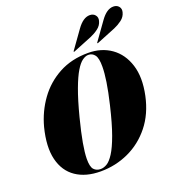

<svg xmlns="http://www.w3.org/2000/svg" viewBox="-163 -1059 1095 1198"><g transform="rotate(-20 384.5 -460.0)"><path d="M477.5 -712Q566 -712 630 -666.8Q694 -621.5 720.5 -537.8Q747 -454 722.5 -338Q698.5 -225.5 636.5 -148Q574.5 -70.5 487.2 -30.2Q400 10 301 10Q202.5 10 137.8 -34Q73 -78 52 -163.2Q31 -248.5 62.5 -372Q87.5 -466 143 -543.2Q198.5 -620.5 282.8 -666.2Q367 -712 477.5 -712ZM305.5 -4Q326 -4 347.8 -17Q369.5 -30 393.2 -67Q417 -104 442.5 -174Q468 -244 495 -358Q515 -442 524 -501.5Q533 -561 533 -600.5Q533.5 -657 517.5 -678.5Q501.5 -700 475 -700Q456.5 -700 435.5 -685.2Q414.5 -670.5 391.8 -633Q369 -595.5 343.8 -527.5Q318.5 -459.5 291 -353Q267 -259.5 256 -196.5Q245 -133.5 244.5 -93.5Q244 -40.5 260.8 -22.2Q277.5 -4 305.5 -4ZM483 -872.5Q524 -930 568 -930Q591.5 -930 604.2 -914.2Q617 -898.5 611 -876.5Q604 -848 579.2 -829.5Q554.5 -811 527 -799.5L402 -749Q398.5 -747.5 397 -749Q396 -751 399 -755ZM639.5 -872.5Q680.5 -930 724.5 -930Q748 -930 760.8 -914.2Q773.5 -898.5 767.5 -876.5Q760.5 -848 735.8 -829.5Q711 -811 683.5 -799.5L558.5 -749Q555 -747.5 553.5 -749Q552.5 -751 555.5 -755Z"/></g></svg>

Font: Fraunces 144pt S000 Black
Style: Italic
Weight: 900
Italic angle: -16°
Version: Version 1.000; ttfautohint (v1.8.3)